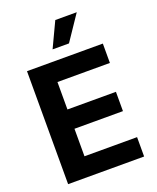

<svg xmlns="http://www.w3.org/2000/svg" viewBox="-167 -1031 923 1129"><g transform="rotate(-20 294.0 -466.5)"><path d="M59.9 -707H534.5V-585.8H206.4V-414.1H509.8V-293.3H206.4V-121.2H535.5V0H59.9ZM319.1 -932.8H453.4L347.7 -776H245.1Z"/></g></svg>

Font: Pretendard JP Variable
Style: Regular
Weight: 400
Designer: Base glyphs from Inter by Rasmus Andersson; Hangul glyphs from Noto Sans CJK(Source Han Sans) by Jang Soo-young and Kang
Foundry: Kil Hyung-jin
Version: Version 1.307;Glyphs 3.2 (3192)